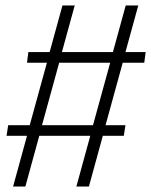

<svg xmlns="http://www.w3.org/2000/svg" viewBox="-20 -684 554 704"><path d="M509 -454H430L367 -225H440L434 -186H357L306 0H260L311 -186H124L73 0H28L79 -186H4L10 -225H89L152 -454H79L84 -493H162L209 -664H254L207 -493H394L441 -664H487L440 -493H514ZM321 -225 384 -454H197L134 -225Z"/></svg>

Font: Fira Sans ExtraLight
Style: Italic
Weight: 275
Italic angle: -8°
Designer: Carrois Corporate & Edenspiekermann AG
Foundry: Carrois Corporate GbR & Edenspiekermann AG
Version: Version 4.203